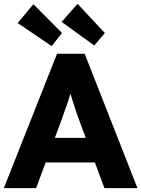

<svg xmlns="http://www.w3.org/2000/svg" viewBox="-21 -980 736 1000"><path d="M-1 0 276 -700H420L695 0H523L391 -355Q383 -376 375 -400Q367 -424 359 -449.5Q351 -475 343.5 -499.5Q336 -524 331 -545L361 -546Q355 -521 347.5 -497Q340 -473 332.5 -449.5Q325 -426 316 -402.5Q307 -379 299 -354L167 0ZM131 -134 184 -262H506L558 -134ZM470 -743 300 -866 383 -960 525 -808ZM153 -958 302 -808 248 -740 71 -860Z"/></svg>

Font: Mach
Style: Bold
Weight: 700
Version: Version 1.002